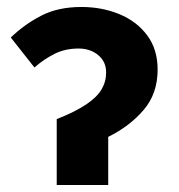

<svg xmlns="http://www.w3.org/2000/svg" viewBox="-20 -528 511 548"><path d="M141.9 0V-188Q195 -209.1 225.8 -229.8Q256.6 -250.5 269.8 -272.7Q282.9 -294.9 282.9 -321.4Q282.9 -352.1 260.2 -370.8Q237.5 -389.5 204.1 -389.5Q166 -389.5 135.5 -374.2Q105.1 -358.9 78.3 -335.4L10.8 -420.9Q48.8 -457.8 97.2 -483Q145.5 -508.1 212.4 -508.1Q270.8 -508.1 320.5 -487.7Q370.2 -467.2 400 -427.3Q429.9 -387.3 429.9 -329.3Q429.9 -260.8 389.9 -214.1Q349.9 -167.4 288.9 -137.4V0Z"/></svg>

Font: SourceSans3VF
Style: Regular
Weight: 200
Designer: Paul D. Hunt
Foundry: Adobe
Version: Version 3.052;hotconv 1.1.0;makeotfexe 2.6.0